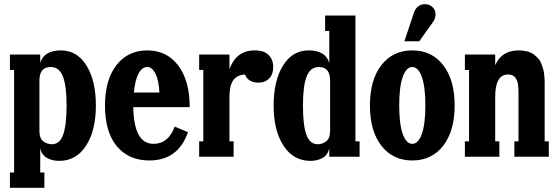

<svg xmlns="http://www.w3.org/2000/svg" viewBox="-20 -755 2689 925"><path d="M193.8 149.9H27.8V76.2H47.9V-418H27.8V-492.2H173.8V-452.1Q192.4 -512.2 272.9 -512.2Q351.6 -512.2 396.7 -439.2Q441.9 -366.2 441.9 -246.1Q441.9 -126 394.5 -53Q347.2 20 265.1 20Q230 20 205.1 5.1Q180.2 -9.8 173.8 -41V76.2H193.8ZM230 -60.1Q267.6 -60.1 284.2 -106Q300.8 -151.9 300.8 -246.1Q300.8 -340.8 283.2 -386.5Q265.6 -432.1 224.1 -432.1Q169.9 -432.1 169.9 -367.2V-123Q169.9 -89.4 188 -74.7Q206.1 -60.1 230 -60.1Z M719.7 -62Q791 -62 821.8 -145L885.7 -118.2Q837.9 18.1 699.7 18.1Q600.1 18.1 543 -50.3Q485.8 -118.7 485.8 -247.1Q485.8 -370.1 541 -441.2Q596.2 -512.2 689.9 -512.2Q783.7 -512.2 838.9 -439Q894 -365.7 894 -238.8H622.1Q625 -62 719.7 -62ZM689.9 -432.1Q663.6 -432.1 647 -400.1Q630.4 -368.2 625 -309.1H748Q745.1 -368.2 729 -400.1Q712.9 -432.1 689.9 -432.1Z M1206.5 -512.2Q1252.9 -512.2 1274.7 -489.5Q1296.4 -466.8 1296.4 -432.1Q1296.4 -397.5 1276.9 -377.2Q1257.3 -356.9 1224.6 -356.9Q1199.2 -356.9 1182.6 -367.9Q1166 -378.9 1160.6 -396Q1122.6 -394.5 1104 -368.7Q1085.4 -342.8 1085.4 -289.1V-74.2H1105.5V0H939.5V-74.2H959.5V-418H939.5V-492.2H1085.4V-420.9Q1117.7 -512.2 1206.5 -512.2Z M1475.6 20Q1393.6 20 1345.9 -53Q1298.3 -126 1298.3 -246.1Q1298.3 -366.2 1343.5 -439.2Q1388.7 -512.2 1467.3 -512.2Q1547.9 -512.2 1566.4 -452.1V-606H1546.4V-680.2H1692.4V-74.2H1712.4V0H1566.4V-41Q1560.1 -9.8 1535.2 5.1Q1510.3 20 1475.6 20ZM1510.3 -60.1Q1534.2 -60.1 1552.2 -74.7Q1570.3 -89.4 1570.3 -123V-367.2Q1570.3 -432.1 1516.6 -432.1Q1475.1 -432.1 1457.3 -386.5Q1439.5 -340.8 1439.5 -246.1Q1439.5 -151.9 1456.1 -106Q1472.7 -60.1 1510.3 -60.1Z M2000 -556.2H1928.2L1973.1 -690.9Q1979.5 -711.9 1993.7 -723.4Q2007.8 -734.9 2026.4 -734.9Q2048.3 -734.9 2063.2 -721.2Q2078.1 -707.5 2078.1 -686Q2078.1 -666.5 2067.4 -650.9ZM2115.2 -53Q2060.1 18.1 1966.3 18.1Q1872.6 18.1 1817.4 -53Q1762.2 -124 1762.2 -247.1Q1762.2 -370.1 1817.4 -441.2Q1872.6 -512.2 1966.3 -512.2Q2060.1 -512.2 2115.2 -441.2Q2170.4 -370.1 2170.4 -247.1Q2170.4 -124 2115.2 -53ZM1920.4 -109.4Q1937.5 -62 1966.3 -62Q1995.1 -62 2012.2 -109.4Q2029.3 -156.7 2029.3 -247.1Q2029.3 -337.4 2012.2 -384.8Q1995.1 -432.1 1966.3 -432.1Q1937.5 -432.1 1920.4 -384.8Q1903.3 -337.4 1903.3 -247.1Q1903.3 -156.7 1920.4 -109.4Z M2604 -347.2V-74.2H2624V0H2458V-74.2H2478V-298.8Q2478 -314 2477.8 -322.3Q2477.5 -330.6 2476.1 -344Q2474.6 -357.4 2471.4 -365Q2468.3 -372.6 2462.9 -380.6Q2457.5 -388.7 2448.7 -392.3Q2439.9 -396 2427.7 -396Q2365.7 -396 2365.7 -289.1V-74.2H2385.7V0H2219.7V-74.2H2239.7V-418H2219.7V-492.2H2365.7V-440.9Q2396.5 -512.2 2479 -512.2Q2501.5 -512.2 2520 -507.3Q2538.6 -502.4 2551.3 -492.9Q2564 -483.4 2573.5 -472.9Q2583 -462.4 2588.4 -447.3Q2593.8 -432.1 2597.2 -420.7Q2600.6 -409.2 2602.1 -392.8Q2603.5 -376.5 2603.8 -368.4Q2604 -360.4 2604 -347.2Z"/></svg>

Font: Margherita Black
Style: Regular
Weight: 900
Designer: James Puckett
Foundry: Dunwich Type Founders
Version: Version 1.008;hotconv 1.0.109;makeotfexe 2.5.65596